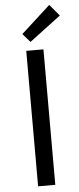

<svg xmlns="http://www.w3.org/2000/svg" viewBox="-63 -1002 424 1035"><g transform="rotate(-5 148.5 -484.5)"><path d="M193 0H100V-733H193ZM127 -779 87 -825 245 -969 297 -907Z"/></g></svg>

Font: Source Han Sans & Saira Hybrid
Style: Regular
Weight: 400
Designer: Ryoko NISHIZUKA 西塚涼子 (kana & ideographs); Paul D. Hunt (Latin, Greek & Cyrillic); Wenlong ZHANG 张文龙 (bopomofo); Sandoll 
Foundry: Adobe Systems Incorporated
Version: Version 1.00;August 2, 2021;FontCreator 13.0.0.2675 64-bit